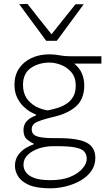

<svg xmlns="http://www.w3.org/2000/svg" viewBox="-20 -792 578 1014"><path d="M246 202.5Q173 202.5 132.5 184.5Q92 166.5 75.5 139.2Q59 112 59 84Q59 50 76 26.8Q93 3.5 116 -10.2Q139 -24 157 -29V-34.5Q143.5 -38.5 123.8 -54.8Q104 -71 104 -105Q104 -133.5 121.2 -152.2Q138.5 -171 169.5 -182V-187.5Q159.5 -191 141 -201.2Q122.5 -211.5 103 -230.5Q83.5 -249.5 70 -277.8Q56.5 -306 56.5 -345Q56.5 -394.5 80.5 -430.2Q104.5 -466 146.2 -485.5Q188 -505 240 -505Q261.5 -505 277.5 -502.5Q293.5 -500 310.5 -497.5Q327.5 -495 352 -495H515.5V-456H372Q400 -433.5 412.5 -404Q425 -374.5 425 -341.5Q425 -269.5 382.2 -231Q339.5 -192.5 264 -175Q204.5 -161 176 -148.2Q147.5 -135.5 147.5 -109.5Q147.5 -82.5 174 -72.5Q200.5 -62.5 263.5 -62.5H286Q394 -62.5 438.8 -38Q483.5 -13.5 483.5 42Q483.5 81 462.2 111Q441 141 406 161.2Q371 181.5 329 192Q287 202.5 246 202.5ZM232.5 -209Q255 -213.5 280.8 -221Q306.5 -228.5 329 -242.5Q351.5 -256.5 365.8 -279.8Q380 -303 380 -340Q380 -383.5 357.2 -410.2Q334.5 -437 302.5 -449.2Q270.5 -461.5 242 -461.5Q185 -461.5 143.2 -433Q101.5 -404.5 101.5 -343.5Q101.5 -301.5 120.8 -273.2Q140 -245 170 -229.2Q200 -213.5 232.5 -209ZM247 159.5Q309.5 159.5 352 141.5Q394.5 123.5 416.2 97.5Q438 71.5 438 47.5Q438 23.5 425.2 8.8Q412.5 -6 378.8 -13Q345 -20 281 -20H260.5Q221 -20 185.2 -8Q149.5 4 126.8 25.8Q104 47.5 104 78Q104 99.5 117 118Q130 136.5 161 148Q192 159.5 247 159.5ZM224 -576.5Q188.5 -624.5 152.8 -673Q117 -721.5 81.5 -770L125 -771.5Q157 -730.5 188.5 -690.8Q220 -651 252 -611Q284 -651 315.2 -690.2Q346.5 -729.5 378.5 -769.5H422Q387 -721.5 351.2 -673Q315.5 -624.5 280 -576.5Z"/></svg>

Font: Commissioner ExtraLight
Style: Regular
Weight: 200
Designer: Kostas Bartsokas
Foundry: Kostas Bartsokas
Version: Version 1.000; ttfautohint (v1.8.3)